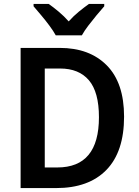

<svg xmlns="http://www.w3.org/2000/svg" viewBox="-20 -958 707 978"><path d="M612 -364Q612 -185 522 -92.5Q432 0 266 0H85V-714H284Q436 -714 524 -625Q612 -536 612 -364ZM484 -361Q484 -489 433 -549Q382 -609 286 -609H208V-105H272Q484 -105 484 -361ZM264 -778Q252 -800 232 -827Q212 -854 190 -880Q168 -906 151 -926V-938H228Q251 -922 278.5 -899Q306 -876 330 -849Q355 -877 381.5 -898.5Q408 -920 433 -938H511V-926Q494 -907 472 -880.5Q450 -854 429.5 -827Q409 -800 397 -778Z"/></svg>

Font: Noto Sans Gurmukhi UI SemiCondensed SemiBold
Style: Regular
Weight: 600
Width: 4
Designer: Jelle Bosma - Monotype Design Team
Foundry: Monotype Imaging Inc.
Version: Version 2.004; ttfautohint (v1.8.4.7-5d5b)